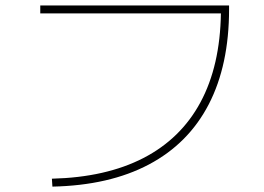

<svg xmlns="http://www.w3.org/2000/svg" viewBox="-20 -695 978 710"><path d="M796.9 -645.5H128.9V-674.8H827.1V-661.1Q827.1 -454.6 752 -309.3Q676.8 -164.1 530.5 -86.7Q384.3 -9.3 173.8 -4.9L171.9 -34.2Q371.6 -39.1 510.3 -110.6Q648.9 -182.1 721.4 -316.9Q793.9 -451.7 796.9 -645.5Z"/></svg>

Font: Pretendard JP Thin
Style: Regular
Weight: 100
Designer: Base glyphs from Inter by Rasmus Andersson; Hangeul glyphs from Noto Sans CJK(Source Han Sans) by Jang Soo-young and Kan
Foundry: Kil Hyung-jin
Version: Version 1.309